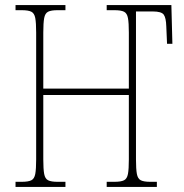

<svg xmlns="http://www.w3.org/2000/svg" viewBox="-20 -734 724 754"><path d="M41 0V-20H65Q91 -20 103 -26Q115 -32 118.5 -51Q122 -70 122 -108V-606Q122 -644 118.5 -663Q115 -682 103 -688Q91 -694 65 -694H41V-714H237V-694H206Q181 -694 169 -688Q157 -682 153.5 -663Q150 -644 150 -606V-386H486V-606Q486 -644 482.5 -663Q479 -682 467 -688Q455 -694 429 -694H399V-714H653L657 -562H636L633 -631Q632 -664 623 -676.5Q614 -689 580 -689H514V-108Q514 -70 517.5 -51Q521 -32 533 -26Q545 -20 570 -20H596V0H399V-20H429Q455 -20 467 -26Q479 -32 482.5 -51Q486 -70 486 -108V-361H150V-108Q150 -70 153.5 -51Q157 -32 169 -26Q181 -20 206 -20H237V0Z"/></svg>

Font: Noto Serif Condensed Thin
Style: Regular
Weight: 100
Width: 3
Designer: Monotype Design Team
Foundry: Monotype Imaging Inc.
Version: Version 2.013; ttfautohint (v1.8.4.7-5d5b)